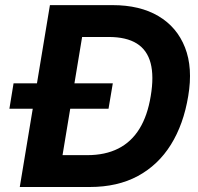

<svg xmlns="http://www.w3.org/2000/svg" viewBox="-20 -748 794 768"><path d="M338.9 0H127.4L148.4 -127.4H329.1Q400.9 -127.4 453.1 -153.8Q505.4 -180.2 537.8 -232.9Q570.3 -285.6 583 -364.3Q596.2 -442.9 582.5 -495.4Q568.8 -547.9 527.1 -574Q485.4 -600.1 414.6 -600.1H223.1L244.6 -727.5H430.2Q539.6 -727.5 613.8 -683.6Q688 -639.6 720 -558.1Q752 -476.6 732.9 -363.8Q714.4 -251 663.6 -169.4Q612.8 -87.9 531.5 -43.9Q450.2 0 338.9 0ZM329.6 -727.5 209 0H59.1L179.7 -727.5ZM17.6 -313 34.2 -414.6H431.2L414.1 -313Z"/></svg>

Font: Inter 24pt
Style: Bold Italic
Weight: 700
Italic angle: -9.3988°
Version: Version 4.001;git-66647c0bb